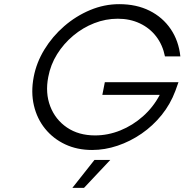

<svg xmlns="http://www.w3.org/2000/svg" viewBox="-20 -713 887 923"><path d="M423 8Q351 8 293.5 -19Q236 -46 197 -94Q158 -142 143 -206Q128 -270 142 -343Q155 -412 193.5 -475Q232 -538 288.5 -587Q345 -636 413 -664.5Q481 -693 553 -693Q636 -693 699 -661.5Q762 -630 800.5 -573.5Q839 -517 847 -442H773Q762 -497 731 -537.5Q700 -578 652.5 -600.5Q605 -623 546 -623Q488 -623 433 -601.5Q378 -580 332 -541.5Q286 -503 254.5 -452.5Q223 -402 212 -343Q197 -266 221.5 -202Q246 -138 302 -100Q358 -62 437 -62Q499 -62 558.5 -86Q618 -110 667.5 -154Q717 -198 748 -257H472L484 -318H838L823 -276Q799 -212 757 -160Q715 -108 660.5 -70.5Q606 -33 545 -12.5Q484 8 423 8ZM328 190 434 56H510L384 190Z"/></svg>

Font: Teachers
Style: Italic
Weight: 400
Italic angle: -11°
Designer: Alfredo Marco Pradil, Chank Diesel
Version: Version 1.001